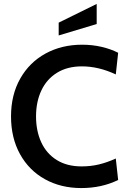

<svg xmlns="http://www.w3.org/2000/svg" viewBox="-20 -941 652 975"><path d="M36 -350Q36 -459 82.5 -541.5Q129 -624 211 -669Q293 -714 397 -714Q449 -714 496 -703Q543 -692 580 -673L568 -563Q481 -604 396 -604Q322 -604 269.5 -571.5Q217 -539 190 -481.5Q163 -424 163 -350Q163 -276 189.5 -218.5Q216 -161 268 -128.5Q320 -96 394 -96Q441 -96 482.5 -106Q524 -116 568 -136L580 -27Q496 14 393 14Q289 14 208 -31Q127 -76 81.5 -158.5Q36 -241 36 -350ZM278 -826 471 -921V-819L278 -761Z"/></svg>

Font: Cabin SemiBold
Style: Regular
Weight: 600
Designer: Pablo Impallari
Foundry: Pablo Impallari. http://www.impallari.com Igino Marini. http://www.ikern.com
Version: Version 2.001